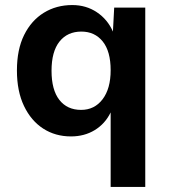

<svg xmlns="http://www.w3.org/2000/svg" viewBox="-20 -530 667 760"><path d="M418 210V-85Q396 -40 355 -15Q314 10 261 10Q199 10 151 -21Q103 -52 75 -110.5Q47 -169 47 -251Q47 -334 75.5 -391.5Q104 -449 153.5 -479.5Q203 -510 266 -510Q321 -510 363.5 -481.5Q406 -453 427 -405L432 -500H555V210ZM301 -95Q354 -95 386 -137Q418 -179 418 -252Q418 -327 386.5 -366Q355 -405 302 -405Q247 -405 215.5 -365.5Q184 -326 184 -250Q184 -174 215 -134.5Q246 -95 301 -95Z"/></svg>

Font: Work Sans SemiBold
Style: Regular
Weight: 600
Designer: Wei Huang
Foundry: Wei Huang
Version: Version 2.010; ttfautohint (v1.8.3)